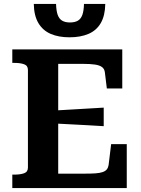

<svg xmlns="http://www.w3.org/2000/svg" viewBox="-20 -963 724 983"><path d="M629 -225V0H43V-69H54Q84 -69 103.5 -76Q123 -83 123 -105V-605Q123 -627 103.5 -634Q84 -641 54 -641H43V-710H606V-510H527L517 -592Q515 -610 502.5 -619.5Q490 -629 466 -632.5Q442 -636 406 -636H278V-74H417Q447 -74 469 -75.5Q491 -77 505.5 -82Q520 -87 527 -96Q534 -105 536 -118L549 -225ZM255 -397Q298 -400 341 -402Q384 -404 426.5 -407Q469 -410 511 -412V-317Q469 -320 426.5 -322Q384 -324 341 -326.5Q298 -329 255 -331ZM336 -772Q280 -772 239.5 -789.5Q199 -807 176.5 -845Q154 -883 153 -943H267Q268 -907 275.5 -886.5Q283 -866 298.5 -857Q314 -848 338 -848Q363 -848 378.5 -857Q394 -866 401.5 -886.5Q409 -907 410 -943H519Q518 -883 496 -845Q474 -807 433 -789.5Q392 -772 336 -772Z"/></svg>

Font: Roboto Serif SemiBold
Style: Regular
Weight: 600
Designer: Greg Gazdowicz
Foundry: Commercial Type
Version: Version 1.008